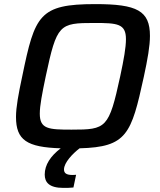

<svg xmlns="http://www.w3.org/2000/svg" viewBox="-20 -716 778 936"><path d="M445 -696C171 -696 150 -642 89 -347C70 -258 58 -194 58 -146C58 -33 111 2 276 7C226 45 198 88 198 135C198 173 220 200 289 200C305 200 322 200 338 198L351 136C342 137 337 137 333 137C302 137 292 127 292 110C292 77 334 33 368 7C599 1 620 -62 681 -341C700 -429 711 -492 711 -541C711 -664 648 -696 445 -696ZM566 -344C511 -90 498 -84 329 -84C216 -84 174 -87 174 -162C174 -201 185 -258 203 -344C257 -598 269 -604 439 -604C552 -604 594 -601 594 -525C594 -485 584 -428 566 -344Z"/></svg>

Font: Saira UNSAM Medium Italic
Style: Regular
Weight: 500
Italic angle: -12°
Designer: Hector Gatti with collaboration of the Omnibus-Type team
Foundry: Omnibus-Type
Version: Version 0.072;PS 000.072;hotconv 1.0.88;makeotf.lib2.5.64775